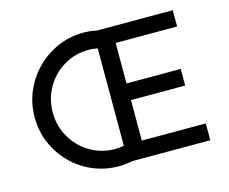

<svg xmlns="http://www.w3.org/2000/svg" viewBox="-103 -874 1222 1026"><g transform="rotate(-15 508.0 -361.5)"><path d="M942 0H511Q473 8 435 8Q359 8 292 -20.5Q225 -49 174.5 -100Q124 -151 95.5 -217.5Q67 -284 67 -361Q67 -436 95.5 -503Q124 -570 174.5 -621Q225 -672 292 -701.5Q359 -731 435 -731Q454 -731 472 -729Q490 -727 508 -723H928V-633H588V-409H888V-317H588V-93H942ZM167 -360Q167 -303 188 -253.5Q209 -204 246 -166.5Q283 -129 332.5 -107.5Q382 -86 439 -86Q463 -86 488 -91V-630Q462 -635 436 -635Q380 -635 331 -613.5Q282 -592 245 -554Q208 -516 187.5 -466.5Q167 -417 167 -360Z"/></g></svg>

Font: Synthetic
Style: Regular
Weight: 400
Designer: Santiago Orozco
Foundry: Typemade
Version: Version 2.000; ttfautohint (v1.8.4.7-5d5b)